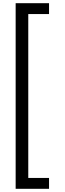

<svg xmlns="http://www.w3.org/2000/svg" viewBox="-20 -813 404 1202"><path d="M287 369H78V-793H287V-725H157V301H287Z"/></svg>

Font: Noto Sans Kannada ExtraCondensed
Style: Regular
Weight: 400
Width: 2
Designer: Jelle Bosma - Monotype Design Team
Foundry: Monotype Imaging Inc.
Version: Version 2.005; ttfautohint (v1.8.4.7-5d5b)